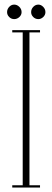

<svg xmlns="http://www.w3.org/2000/svg" viewBox="-20 -834 232 854"><path d="M34.5 0V-10H81V-690H34.5V-700H158V-690H111V-10H158V0ZM150.5 -749Q137.5 -749 128 -758.2Q118.5 -767.5 118.5 -780Q118.5 -793.5 128 -803.5Q137.5 -813.5 150.5 -813.5Q162.5 -813.5 172.2 -803.5Q182 -793.5 182 -780Q182 -767.5 172.2 -758.2Q162.5 -749 150.5 -749ZM43 -749Q30.5 -749 21 -758.2Q11.5 -767.5 11.5 -780Q11.5 -793.5 21 -803.5Q30.5 -813.5 43 -813.5Q56 -813.5 66 -803.5Q76 -793.5 76 -780Q76 -767.5 66 -758.2Q56 -749 43 -749Z"/></svg>

Font: Imbue 100pt Thin
Style: Regular
Weight: 100
Designer: Tyler Finck
Foundry: Etcetera Type Company
Version: Version 1.102; ttfautohint (v1.8.3)